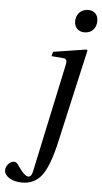

<svg xmlns="http://www.w3.org/2000/svg" viewBox="-123 -753 550 1034"><g transform="rotate(5 152.5 -236.5)"><path d="M246 -649C246 -612 271 -593 301 -593C340 -593 365 -620 365 -660C365 -699 339 -715 311 -715C268 -715 246 -681 246 -649ZM-60 184C-59 217 -17 242 35 242C81 242 114 227 142 192C170 156 193 92 213 3L326 -497L321 -502L142 -474L136 -450L198 -445C222 -443 221 -430 213 -395L91 176C87 195 80 207 68 207C56 207 38 194 11 154C5 145 -2 134 -15 134C-37 134 -60 159 -60 184Z"/></g></svg>

Font: Heuristica
Style: Italic
Weight: 400
Italic angle: -13°
Version: Version 1.0.1